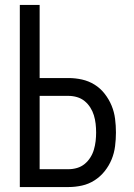

<svg xmlns="http://www.w3.org/2000/svg" viewBox="-20 -755 540 775"><path d="M60 0H256Q284 0 311 -6Q338 -12 361.5 -27Q385 -42 402.5 -64Q420 -86 430.5 -111.5Q441 -137 444.5 -165Q448 -193 448 -220Q448 -248 444.5 -275.5Q441 -303 430.5 -328.5Q420 -354 402.5 -376.5Q385 -399 361.5 -413.5Q338 -428 311 -434Q284 -440 256 -440H140V-735H60ZM140 -72V-368H256Q274 -368 291 -363Q308 -358 321.5 -347Q335 -336 344.5 -321Q354 -306 359 -289.5Q364 -273 366 -255.5Q368 -238 368 -220Q368 -203 366 -185.5Q364 -168 359 -151Q354 -134 344.5 -119Q335 -104 321.5 -93Q308 -82 291 -77Q274 -72 256 -72Z"/></svg>

Font: Iosevka SS09
Style: Regular
Weight: 400
Monospace: yes
Designer: Belleve Invis
Foundry: Belleve Invis
Version: Version 5.2.1; ttfautohint (v1.8.3)